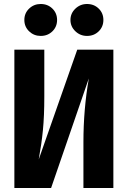

<svg xmlns="http://www.w3.org/2000/svg" viewBox="-20 -942 640 962"><path d="M52 -693H202V-458Q202 -360 195 -289.5Q188 -219 174 -143L367 -693H548V0H398V-230Q398 -394 425 -549L236 0H52ZM102 -842Q102 -876 126 -899Q150 -922 184 -922Q219 -922 242.5 -899Q266 -876 266 -842Q266 -808 242.5 -785Q219 -762 184 -762Q150 -762 126 -785Q102 -808 102 -842ZM333 -842Q333 -875 357.5 -898.5Q382 -922 416 -922Q451 -922 474.5 -899Q498 -876 498 -842Q498 -808 474.5 -785Q451 -762 416 -762Q382 -762 357.5 -785.5Q333 -809 333 -842Z"/></svg>

Font: Fira Mono
Style: Bold
Weight: 700
Monospace: yes
Designer: Carrois Corporate & Edenspiekermann AG
Foundry: Carrois Corporate GbR & Edenspiekermann AG
Version: Version 3.206